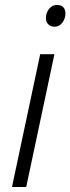

<svg xmlns="http://www.w3.org/2000/svg" viewBox="-20 -749 282 769"><path d="M28 0 141 -532H198L85 0ZM199 -642Q184 -642 174 -651Q164 -660 164 -676Q164 -690 169.5 -702Q175 -714 185 -721.5Q195 -729 208 -729Q226 -729 234 -719.5Q242 -710 242 -695Q242 -674 229.5 -658Q217 -642 199 -642Z"/></svg>

Font: Noto Sans Display Light
Style: Italic
Weight: 300
Italic angle: -12°
Designer: Monotype Design Team
Foundry: Monotype Imaging Inc.
Version: Version 2.003